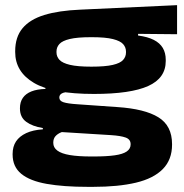

<svg xmlns="http://www.w3.org/2000/svg" viewBox="-20 -530 714 746"><path d="M345 -165Q184.5 -165 111.8 -208Q39 -251 39 -328V-331Q39 -386 67.5 -420.2Q96 -454.5 152.2 -471.8Q208.5 -489 292 -492.5L668 -510V-397L516.5 -398.5V-392Q554 -387 577.5 -375Q601 -363 612.5 -343.8Q624 -324.5 624 -297.5V-293Q624 -226.5 555.8 -195.8Q487.5 -165 345 -165ZM335 78H343.5Q393.5 78 425.5 73.5Q457.5 69 472.5 58.5Q487.5 48 487.5 31.5V30Q487.5 11.5 468.5 4.5Q449.5 -2.5 411 -5L201 -18L248.5 -23.5Q231.5 -21.5 217.5 -15.8Q203.5 -10 195.2 -0.5Q187 9 187 24V25Q187 43.5 203 55.2Q219 67 251.5 72.5Q284 78 335 78ZM321 196Q227 196 161.8 184.5Q96.5 173 62.8 145.5Q29 118 29 70V68.5Q29 39.5 42.2 19.5Q55.5 -0.5 81.8 -12.8Q108 -25 146.5 -27.5V-32.5Q106 -39 81.8 -56.8Q57.5 -74.5 57.5 -108.5V-109.5Q57.5 -133.5 68.8 -149.8Q80 -166 102 -174.8Q124 -183.5 156.5 -184.5V-204L304 -172L252.5 -173Q230 -172.5 220.2 -167Q210.5 -161.5 210.5 -151.5V-151Q210.5 -138 226.5 -132.8Q242.5 -127.5 279.5 -125L436 -114Q542.5 -107 595.5 -74.2Q648.5 -41.5 648.5 30V32Q648.5 90.5 612.5 127Q576.5 163.5 508 179.8Q439.5 196 342 196ZM335 -271Q389 -271 418 -277.8Q447 -284.5 458.2 -297Q469.5 -309.5 469.5 -326V-329.5Q469.5 -346 458.5 -358.5Q447.5 -371 418.8 -378.2Q390 -385.5 337.5 -385.5H333.5Q280.5 -385.5 251.2 -378.5Q222 -371.5 210.8 -359Q199.5 -346.5 199.5 -330V-326.5Q199.5 -310 211 -297.5Q222.5 -285 252 -278Q281.5 -271 335 -271Z"/></svg>

Font: Anek Latin Expanded
Style: Bold
Weight: 700
Width: 7
Designer: Yesha Goshar
Foundry: Ek Type
Version: Version 1.003